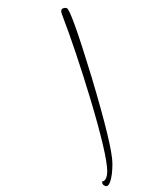

<svg xmlns="http://www.w3.org/2000/svg" viewBox="-148 -799 885 1025"><g transform="rotate(20 294.0 -287.0)"><path d="M35 -690C27 -683 28 -673 39 -660C130 -555 228 -432 335 -289C461 -120 534 -8 555 48C559 60 561 71 561 80C561 93 557 101 550 105C547 106 547 109 550 114C555 121 562 124 571 124C582 124 588 114 588 95C588 71 581 39 566 -2C545 -59 458 -190 305 -396C154 -597 70 -698 54 -698C47 -698 40 -695 35 -690Z"/></g></svg>

Font: AlexBrush
Style: Regular
Weight: 400
Designer: Robert E. Leuschke
Foundry: Robert E. Leuschke
Version: Version 1.001